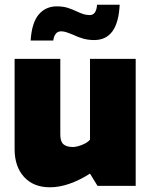

<svg xmlns="http://www.w3.org/2000/svg" viewBox="-20 -789 640 815"><path d="M42 -156V-539H236V-217Q236 -188 249.5 -176.5Q263 -165 289 -165Q305 -165 328 -174Q351 -183 362 -196V-539H556V0H394L362 -52Q270 6 192 6Q122 6 82 -38Q42 -82 42 -156ZM221 -762Q247 -762 266.5 -756Q286 -750 307 -740Q324 -732 336 -728.5Q348 -725 361 -725Q389 -725 392 -769H488Q481 -619 380 -619Q355 -619 333.5 -625Q312 -631 289 -642Q286 -643 269.5 -649.5Q253 -656 239 -656Q212 -656 206 -617H110Q115 -693 144.5 -727.5Q174 -762 221 -762Z"/></svg>

Font: Exo Black
Style: Regular
Weight: 900
Designer: Natanael Gama
Foundry: Natanael Gama
Version: Version 1.500; ttfautohint (v1.6)